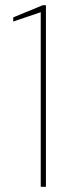

<svg xmlns="http://www.w3.org/2000/svg" viewBox="-20 -720 273 740"><path d="M137 0V-673L31 -637V-653L145 -700H157V0Z"/></svg>

Font: DM Sans 24pt Thin
Style: Regular
Weight: 250
Designer: Colophon Foundry, Jonny Pinhorn
Foundry: Colophon Foundry
Version: Version 4.004;gftools[0.9.30]